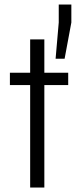

<svg xmlns="http://www.w3.org/2000/svg" viewBox="-20 -833 348 853"><path d="M114 0V-455H24V-510H114V-658H177V-510H283V-455H177V0ZM227 -572 241 -733V-813H297V-733L267 -572Z"/></svg>

Font: Saira Semi Condensed Light
Style: Regular
Weight: 300
Width: 4
Designer: Hector Gatti with collaboration of the Omnibus-Type team
Foundry: Omnibus-Type
Version: Version 1.001; ttfautohint (v1.8)